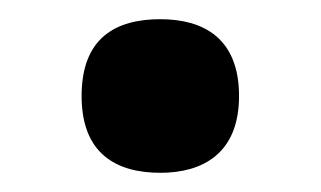

<svg xmlns="http://www.w3.org/2000/svg" viewBox="-20 -455 334 200"><path d="M147 -275C191 -275 229 -295 229 -355C229 -416 191 -435 147 -435C101 -435 65 -416 65 -355C65 -295 101 -275 147 -275Z"/></svg>

Font: Noto Serif Telugu
Style: Bold
Weight: 700
Designer: Jelle Bosma - Monotype Design Team
Foundry: Monotype Imaging Inc.
Version: Version 2.005